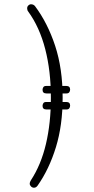

<svg xmlns="http://www.w3.org/2000/svg" viewBox="-20 -728 440 898"><path d="M124 116Q172 43 195 -55Q218 -153 218 -271Q218 -396 191.5 -498.5Q165 -601 112 -674Q107 -680 107 -689Q107 -697 112.5 -702.5Q118 -708 125 -708Q137 -708 144 -699Q203 -620 238 -513.5Q273 -407 273 -271Q273 -142 241.5 -39.5Q210 63 156 140Q149 150 139 150Q131 150 125 144Q119 138 119 131Q119 124 124 116ZM197 -216Q179 -216 179 -233Q179 -239 182.5 -245Q186 -251 196 -251H290Q308 -251 308 -234Q308 -227 304 -221.5Q300 -216 291 -216ZM197 -291Q179 -291 179 -308Q179 -314 182.5 -320Q186 -326 196 -326H290Q308 -326 308 -309Q308 -302 304 -296.5Q300 -291 291 -291Z"/></svg>

Font: Agu Display Uzo
Style: Regular
Weight: 400
Version: Version 1.103